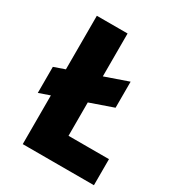

<svg xmlns="http://www.w3.org/2000/svg" viewBox="-162 -758 781 855"><g transform="rotate(30 229.0 -330.0)"><path d="M29 -365 362 -481V-347L29 -231ZM85 0V-660H243V0ZM112 0V-134H451V0Z"/></g></svg>

Font: Bricolage Grotesque 72pt SemiCondensed ExtraBold
Style: Regular
Weight: 800
Width: 4
Designer: Mathieu Triay
Foundry: Atelier Triay
Version: Version 1.001;gftools[0.9.33.dev8+g029e19f]